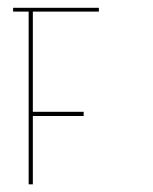

<svg xmlns="http://www.w3.org/2000/svg" viewBox="-20 -859 394 494"><path d="M195.3 -571.3Q151.4 -571.3 64.5 -571.3Q64.5 -657.2 64.5 -829.1Q121.1 -829.1 234.4 -829.1Q234.4 -832 234.4 -838.9Q161.1 -838.9 13.7 -838.9Q13.7 -835.9 13.7 -829.1Q27.3 -829.1 53.7 -829.1Q53.7 -680.7 53.7 -384.8Q57.6 -384.8 64.5 -384.8Q64.5 -443.4 64.5 -560.5Q107.4 -560.5 195.3 -560.5Q195.3 -564.5 195.3 -571.3Z"/></svg>

Font: Reach
Style: Line
Weight: 400
Designer: Billy Harris
Version: Reach Line